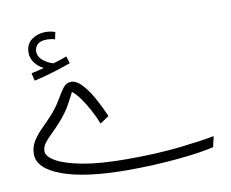

<svg xmlns="http://www.w3.org/2000/svg" viewBox="-79 -808 1118 930"><g transform="rotate(-10 480.0 -343.0)"><path d="M481 21Q271 21 156.5 -21Q42 -63 42 -134Q42 -169 60 -197.5Q78 -226 103.5 -251Q129 -276 151 -300Q185 -337 204.5 -371Q224 -405 240 -426.5Q256 -448 280 -448Q306 -448 333.5 -418.5Q361 -389 385.5 -344.5Q410 -300 430 -253L386 -224Q374 -256 355 -291.5Q336 -327 315 -356.5Q294 -386 276 -399Q269 -384 247.5 -344.5Q226 -305 192 -267Q167 -239 145 -218Q123 -197 109 -178.5Q95 -160 95 -139Q95 -113 137.5 -88.5Q180 -64 266 -48Q352 -32 482 -32Q635 -32 747 -45Q859 -58 915 -69L903 -17Q876 -10 830 -3Q784 4 726 9.5Q668 15 605 18Q542 21 481 21ZM108 -484 99 -522Q119 -526 133.5 -529.5Q148 -533 162 -537Q136 -549 119 -572Q102 -595 102 -622Q102 -664 131.5 -685.5Q161 -707 199 -707Q224 -707 247 -699L240 -664Q230 -667 220 -668.5Q210 -670 199 -670Q169 -670 154.5 -656.5Q140 -643 139 -623Q140 -595 163 -576.5Q186 -558 212 -551Q250 -562 279 -573L290 -538Q266 -529 233.5 -518.5Q201 -508 168 -499Q135 -490 108 -484Z"/></g></svg>

Font: Noto Sans Arabic Light
Style: Regular
Weight: 300
Designer: Monotype Design Team, Nadine Chahine, Nizar Qandah and Khaled Hosny
Foundry: Monotype Imaging Inc.
Version: Version 2.012; ttfautohint (v1.8.4.7-5d5b)